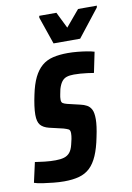

<svg xmlns="http://www.w3.org/2000/svg" viewBox="-99 -744 550 803"><g transform="rotate(-10 176.0 -342.0)"><path d="M108 8Q86 8 62.5 5.5Q39 3 17.5 0Q-4 -3 -18 -8L1 -93Q8 -92 19 -90.5Q30 -89 42 -87.5Q54 -86 66 -85.5Q78 -85 88 -85Q109 -85 124 -89.5Q139 -94 148.5 -105.5Q158 -117 163 -138Q166 -149 168.5 -161.5Q171 -174 171 -185Q171 -199 164 -202.5Q157 -206 144 -210L84 -224Q60 -230 48.5 -243.5Q37 -257 37 -287Q37 -304 40 -325.5Q43 -347 48 -370Q57 -414 71 -442.5Q85 -471 105 -488Q125 -505 152.5 -511.5Q180 -518 215 -518Q235 -518 256 -516Q277 -514 295.5 -511Q314 -508 327 -504L309 -417Q297 -419 282 -421Q267 -423 252.5 -424Q238 -425 225 -425Q207 -425 194.5 -421Q182 -417 173.5 -406Q165 -395 159 -375Q157 -364 154.5 -353Q152 -342 152 -331Q152 -320 158 -316Q164 -312 176 -309L231 -296Q245 -293 257 -286.5Q269 -280 276 -266.5Q283 -253 283 -225Q283 -212 280.5 -193Q278 -174 273 -151Q264 -105 250.5 -74Q237 -43 218 -25Q199 -7 172 0.5Q145 8 108 8ZM164 -568 124 -684 125 -692H198L232 -623L290 -692H370L368 -684L277 -568Z"/></g></svg>

Font: Saira ExtraCondensed
Style: Bold Italic
Weight: 700
Width: 2
Italic angle: -12°
Designer: Hector Gatti with collaboration of the Omnibus-Type team
Foundry: Omnibus-Type
Version: Version 1.101